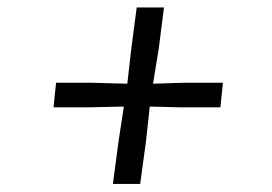

<svg xmlns="http://www.w3.org/2000/svg" viewBox="-20 -554 709 500"><path d="M288.5 -184.5 302.5 -276.5 210 -274.5H119.5L126 -338.5H220L311.5 -336L322 -428L336 -534.5H407L393.5 -428L378.5 -336L457.5 -338.5H560.5L554 -274.5H447.5L370 -276.5L360 -184.5L345 -75H274Z"/></svg>

Font: Merriweather 72pt SemiBold
Style: Italic
Weight: 600
Italic angle: -7.8°
Version: Version 2.101